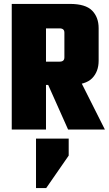

<svg xmlns="http://www.w3.org/2000/svg" viewBox="-20 -662 556 981"><path d="M309 -369V-495Q309 -506 303 -511.5Q297 -517 284 -517H98V-642H337Q417 -642 450.5 -608Q484 -574 484 -518V-352Q484 -296 450.5 -262Q417 -228 337 -228H98V-347H284Q297 -347 303 -352.5Q309 -358 309 -369ZM40 -642H215V0H40ZM195 -298H366L516 0H328ZM164 46H331V133L216 299H164Z"/></svg>

Font: Teko Variable Light
Style: Regular
Weight: 300
Designer: Manushi Parikh, Jonny Pinhorn
Foundry: Indian Type Foundry
Version: Version 3.000